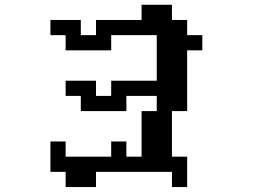

<svg xmlns="http://www.w3.org/2000/svg" viewBox="-20 -754 1040 790"><path d="M187.5 -46.9V-171.9H250V-109.4H437.5V-171.9H500V-109.4H562.5V-296.9H625V-359.4H500V-296.9H312.5V-359.4H250V-421.9H375V-359.4H437.5V-421.9H625V-609.4H437.5V-546.9H250V-609.4H187.5V-671.9H312.5V-609.4H375V-671.9H562.5V-734.4H687.5V-671.9H750V-609.4H812.5V-546.9H750V-296.9H687.5V-109.4H750V15.6H687.5V-46.9H375V15.6H250V-46.9Z"/></svg>

Font: KH Dot Dougenzaka 16
Style: Regular
Weight: 400
Designer: Original version for X68000 by Keitarou Hiraki (http://hp.vector.co.jp/authors/VA000874/) / TrueType conversion by Homem
Version: Version 1.00.20150527